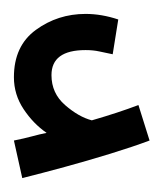

<svg xmlns="http://www.w3.org/2000/svg" viewBox="-20 -834 235 276"><path d="M12 -578 0 -632Q15 -635 26 -638Q37 -641 47 -643Q28 -656 14 -677Q0 -698 0 -723Q0 -768 31.5 -791Q63 -814 103 -814Q126 -814 150 -806L142 -756Q132 -758 123 -760Q114 -762 103 -762Q54 -762 54 -726Q54 -700 73.5 -683Q93 -666 112 -661Q150 -672 179 -683L195 -632Q171 -623 138.5 -613Q106 -603 73 -594Q40 -585 12 -578Z"/></svg>

Font: Go Noto Current
Style: Regular
Weight: 400
Designer: Monotype Design Team
Foundry: Monotype Imaging Inc.
Version: Version 2.007; ttfautohint (v1.8) -l 8 -r 50 -G 200 -x 14 -D